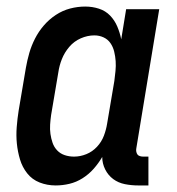

<svg xmlns="http://www.w3.org/2000/svg" viewBox="-20 -558 540 586"><path d="M150 8Q124 8 101 -1Q78 -10 63 -29Q48 -48 41 -71.5Q34 -95 31.5 -119.5Q29 -144 31 -170Q33 -196 37 -221L59 -351Q63 -374 69.5 -396.5Q76 -419 87 -440.5Q98 -462 114 -480.5Q130 -499 150.5 -512.5Q171 -526 194 -532Q217 -538 240 -538Q262 -538 282 -531.5Q302 -525 316 -510.5Q330 -496 338 -477Q346 -458 350 -438L365 -530H466L396 -105Q395 -100 396 -95Q397 -90 399.5 -86.5Q402 -83 407 -81.5Q412 -80 417 -80H433V8H402Q381 8 361 4Q341 0 325.5 -11.5Q310 -23 301 -41Q292 -59 292 -79Q281 -60 266 -43Q251 -26 232 -14Q213 -2 192 3Q171 8 150 8ZM206 -80Q225 -80 243.5 -87.5Q262 -95 276 -110Q290 -125 297 -143.5Q304 -162 307 -181L329 -311Q331 -326 332.5 -341.5Q334 -357 333 -371.5Q332 -386 328.5 -400.5Q325 -415 317 -426.5Q309 -438 296 -444Q283 -450 268 -450Q247 -450 226.5 -441Q206 -432 191.5 -415Q177 -398 169 -378Q161 -358 158 -337L136 -207Q134 -193 133 -178Q132 -163 134 -149Q136 -135 140.5 -122Q145 -109 154.5 -99Q164 -89 177.5 -84.5Q191 -80 206 -80Z"/></svg>

Font: Iosevka Slab Semibold
Style: Italic
Weight: 600
Italic angle: -9°
Monospace: yes
Designer: Belleve Invis
Foundry: Belleve Invis
Version: Version 11.1.1; ttfautohint (v1.8.3)